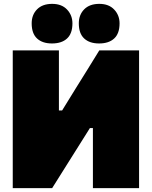

<svg xmlns="http://www.w3.org/2000/svg" viewBox="-20 -974 786 994"><path d="M46 0V-713H285V-402H301.5L374 -519.5Q403 -566 431.8 -612.2Q460.5 -658.5 494 -713H700V0H461V-311H445.5L371 -192.5Q337 -138.5 307.8 -92Q278.5 -45.5 250 0ZM493 -749Q443.5 -749 415.8 -774.8Q388 -800.5 388 -853Q388 -897.5 416 -925.8Q444 -954 494 -954Q543.5 -954 571.2 -924.5Q599 -895 599 -853Q599 -800.5 571.2 -774.8Q543.5 -749 493 -749ZM249 -749Q199.5 -749 171.8 -774.8Q144 -800.5 144 -853Q144 -897.5 172 -925.8Q200 -954 250 -954Q299.5 -954 327.2 -924.5Q355 -895 355 -853Q355 -800.5 327.2 -774.8Q299.5 -749 249 -749Z"/></svg>

Font: Commissioner Black
Style: Regular
Weight: 900
Designer: Kostas Bartsokas
Foundry: Kostas Bartsokas
Version: Version 1.000; ttfautohint (v1.8.3)